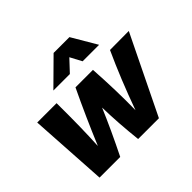

<svg xmlns="http://www.w3.org/2000/svg" viewBox="-172 -1005 1235 1235"><g transform="rotate(-45 445.0 -388.0)"><path d="M890 -534 630 0H441Q423 -164 420 -307Q360 -165 278 0H90L57 -534H233Q235 -312 226 -151Q305 -340 391 -520H550Q563 -317 560 -143Q635 -352 718 -533ZM276 -606 448 -776H592L692 -606H542L500 -685L426 -606Z"/></g></svg>

Font: Nacelle Heavy
Style: Italic
Weight: 800
Italic angle: -12°
Designer: Sora Sagano
Foundry: Sora Sagano
Version: Version 1.000;FEAKit 1.0